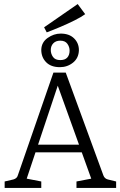

<svg xmlns="http://www.w3.org/2000/svg" viewBox="-20 -929 595 949"><path d="M140 -214H390L405 -176H128ZM491 -62Q497 -46 513 -42L554 -32V0H358V-32L431 -46L252 -543H278L112 -46L184 -32V0H3V-32L46 -42Q64 -47 68 -62L244 -570H305ZM276 -597Q232 -597 208 -621.5Q184 -646 184 -683Q185 -720 215.5 -741.5Q246 -763 280 -763Q322 -763 346 -739.5Q370 -716 370 -681Q369 -642 341 -619.5Q313 -597 276 -597ZM278 -632Q301 -632 312.5 -644.5Q324 -657 324 -679Q324 -697 313 -712.5Q302 -728 278 -728Q256 -728 243.5 -715Q231 -702 231 -682Q231 -663 242 -647.5Q253 -632 278 -632ZM211 -769 198 -794 364 -909 401 -859Q382 -845 349 -828.5Q316 -812 279.5 -796.5Q243 -781 211 -769Z"/></svg>

Font: Yrsa Light
Style: Regular
Weight: 300
Designer: Anna Giedrys (Yrsa+Rasa design), David Brezina (Yrsa art-direction, Rasa art-direction, design)
Foundry: Rosetta Type Foundry
Version: Version 2.004